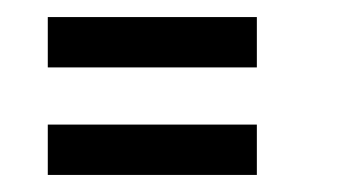

<svg xmlns="http://www.w3.org/2000/svg" viewBox="-20 -448 404 225"><path d="M36 -428V-369H281V-428ZM36 -302V-243H281V-302Z"/></svg>

Font: Modon Arabic
Style: Regular
Weight: 400
Designer: Ahmedzaza
Foundry: Ahmedzaza
Version: Version 2.010